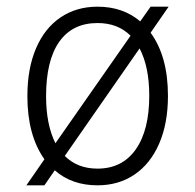

<svg xmlns="http://www.w3.org/2000/svg" viewBox="-20 -543 584 575"><path d="M431 -445Q483 -374 483 -256Q483 -173 456.5 -112.5Q430 -52 382.5 -20Q335 12 272 12Q195 12 144 -33L113 12H59L113 -66Q62 -138 62 -255Q62 -338 88 -398.5Q114 -459 161.5 -491Q209 -523 272 -523Q348 -523 400 -479L431 -523H485ZM146 -114 371 -436Q333 -474 272 -474Q197 -474 157.5 -418Q118 -362 118 -255Q118 -170 146 -114ZM398 -398 174 -76Q212 -38 272 -38Q346 -38 386.5 -95.5Q427 -153 427 -256Q427 -343 398 -398Z"/></svg>

Font: Overpass ExtraLight
Style: Regular
Weight: 200
Designer: Delve Withrington, Thomas Jockin
Foundry: Delve Fonts
Version: Version 3.000;DELV;Overpass